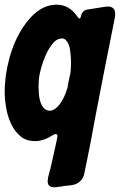

<svg xmlns="http://www.w3.org/2000/svg" viewBox="-29 -597 513 822"><path d="M420 -568Q425 -569 433 -569Q464 -569 464 -537Q464 -528 463 -523Q452 -469 442 -417.5Q432 -366 421 -312Q414 -277 407 -240Q400 -203 392 -163Q384 -124 377 -85.5Q370 -47 363 -9Q359 11 353.5 39.5Q348 68 342 97Q339 111 336.5 123Q334 135 332 146Q328 167 312.5 180.5Q297 194 275 196Q273 197 269 197H266Q262 197 260 198L247 199Q243 200 239 200.5Q235 201 230 202Q228 202 224 202.5Q220 203 215 204Q211 205 205 205Q175 205 175 179Q175 174 177 162Q187 126 196 84.5Q205 43 211 17Q211 16 211.5 15Q212 14 212 12L214 3Q214 1 214.5 0Q215 -1 215 -2Q217 -12 217 -14Q217 -23 210 -23Q203 -23 193 -16Q161 4 130 7H120Q82 7 57 -15Q32 -37 17.5 -69Q3 -101 -3 -137.5Q-9 -174 -9 -204Q-9 -273 11 -347Q31 -421 68 -478Q128 -570 201 -576Q205 -577 213 -577Q268 -577 302 -526Q308 -518 312 -518Q316 -518 318 -529Q320 -540 327 -547Q335 -555 345 -556ZM259 -218Q261 -224 261.5 -230.5Q262 -237 264 -245L266 -254Q266 -256 267 -256V-261Q268 -262 268 -263L273 -287Q274 -299 274.5 -310Q275 -321 275 -332Q275 -355 271 -383Q267 -411 253 -425Q248 -432 235 -433Q234 -433 233 -432Q213 -431 196.5 -410.5Q180 -390 167.5 -362.5Q155 -335 147.5 -307.5Q140 -280 138 -264Q137 -253 136.5 -243Q136 -233 136 -223Q136 -211 137.5 -193.5Q139 -176 144 -160.5Q149 -145 159 -134Q169 -123 186 -123Q207 -125 226.5 -150.5Q246 -176 259 -218Z"/></svg>

Font: Bangerz 2
Style: Regular
Weight: 400
Designer: vernon adams
Foundry: Vernon Adams
Version: Version 2.10;December 28, 2023;FontCreator 13.0.0.2683 64-bi